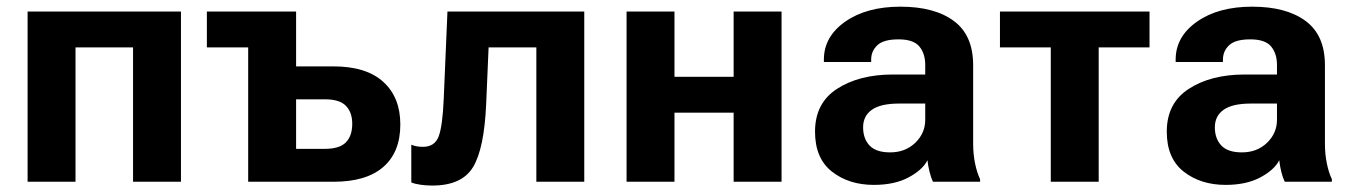

<svg xmlns="http://www.w3.org/2000/svg" viewBox="-20 -550 4096 581"><path d="M63.5 -515.1V0H208.5V-406.5H382.6V0H527.6V-515.1Z M606 -406.5H731V0H989.3Q1088.4 0 1139.9 -44.8Q1191.4 -89.6 1191.4 -173.3Q1191.4 -255.4 1139.9 -302.2Q1088.4 -349.1 989.3 -349.1H876V-515.1H606ZM963.4 -249.5Q1007.8 -249.5 1026.9 -229.6Q1045.9 -209.7 1045.9 -175.5Q1045.9 -138.9 1026.7 -119.3Q1007.6 -99.6 963.4 -99.6H876V-249.5Z M1458.5 -406.5H1603V0H1748V-515.1H1334L1322.8 -252Q1319.3 -168.5 1307.4 -137.1Q1295.4 -105.7 1260 -105.7Q1249.8 -105.7 1241.3 -107.2Q1232.9 -108.6 1224.6 -112.1V2Q1235.4 6.6 1252.3 9Q1269.3 11.5 1288.1 11.5Q1377.7 11.5 1411.5 -44.4Q1445.3 -100.3 1451.2 -235.8Z M1876 -515.1V0H2021V-209H2200V0H2345V-515.1H2200V-317.6H2021V-515.1Z M2446.3 -151.6Q2446.3 -70.8 2497.6 -30.6Q2548.8 9.5 2624.3 9.5Q2687.3 9.5 2729.6 -13.3Q2772 -36.1 2786.6 -65.2Q2788.3 -47.9 2793 -29.5Q2797.6 -11.2 2803.2 0H2945.8V-7.8Q2936.3 -27.6 2930.5 -55.9Q2924.8 -84.2 2924.8 -115.5V-352.8Q2924.8 -443.4 2866.3 -486.6Q2807.9 -529.8 2704.8 -529.8Q2602.3 -529.8 2537.7 -484.5Q2473.1 -439.2 2473.1 -369.9V-362.3H2616.2V-369.9Q2616.2 -395.5 2635 -413.2Q2653.8 -430.9 2699 -430.9Q2744.1 -430.9 2762 -409.4Q2779.8 -387.9 2779.8 -353.5V-324.5H2680.2Q2579.3 -324.2 2512.8 -281.1Q2446.3 -238 2446.3 -151.6ZM2591.8 -164.6Q2591.8 -199.2 2618.4 -217.9Q2645 -236.6 2700.2 -236.6H2779.8V-187.5Q2779.8 -147 2749.6 -117.9Q2719.5 -88.9 2673.6 -88.9Q2630.9 -88.9 2611.3 -109.7Q2591.8 -130.6 2591.8 -164.6Z M3005.9 -406.5H3159.7V0H3304.7V-406.5H3458.5V-515.1H3005.9Z M3510.7 -151.6Q3510.7 -70.8 3562 -30.6Q3613.3 9.5 3688.7 9.5Q3751.7 9.5 3794.1 -13.3Q3836.4 -36.1 3851.1 -65.2Q3852.8 -47.9 3857.4 -29.5Q3862.1 -11.2 3867.7 0H4010.3V-7.8Q4000.7 -27.6 3995 -55.9Q3989.3 -84.2 3989.3 -115.5V-352.8Q3989.3 -443.4 3930.8 -486.6Q3872.3 -529.8 3769.3 -529.8Q3666.7 -529.8 3602.2 -484.5Q3537.6 -439.2 3537.6 -369.9V-362.3H3680.7V-369.9Q3680.7 -395.5 3699.5 -413.2Q3718.3 -430.9 3763.4 -430.9Q3808.6 -430.9 3826.4 -409.4Q3844.2 -387.9 3844.2 -353.5V-324.5H3744.6Q3643.8 -324.2 3577.3 -281.1Q3510.7 -238 3510.7 -151.6ZM3656.2 -164.6Q3656.2 -199.2 3682.9 -217.9Q3709.5 -236.6 3764.6 -236.6H3844.2V-187.5Q3844.2 -147 3814.1 -117.9Q3783.9 -88.9 3738 -88.9Q3695.3 -88.9 3675.8 -109.7Q3656.2 -130.6 3656.2 -164.6Z"/></svg>

Font: Roboto Flex
Style: Regular
Weight: 400
Designer: Berlow after Robertson
Foundry: Google
Version: Version 3.200;gftools[0.9.32]